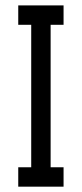

<svg xmlns="http://www.w3.org/2000/svg" viewBox="-20 -704 309 724"><path d="M219.7 -683.6Q219.7 -665 219.7 -610.4Q207 -610.4 170.9 -610.4Q170.9 -475.6 170.9 -73.2Q183.6 -73.2 219.7 -73.2Q219.7 -54.7 219.7 0Q176.8 0 48.8 0Q48.8 -18.6 48.8 -73.2Q60.5 -73.2 97.7 -73.2Q97.7 -208 97.7 -610.4Q85 -610.4 48.8 -610.4Q48.8 -628.9 48.8 -683.6Q91.8 -683.6 219.7 -683.6Z"/></svg>

Font: ZAANS 2018
Style: Regular
Weight: 400
Designer: Counter Creatives
Version: Version 1.0 - 24-01-18